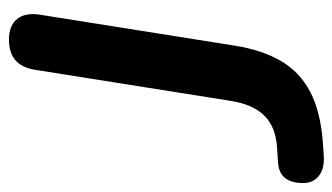

<svg xmlns="http://www.w3.org/2000/svg" viewBox="-226 -572 760 439"><g transform="rotate(-90 154.5 -353.0)"><path d="M14 7Q-14 8 -30 -5.5Q-46 -19 -45 -44Q-44 -70 -32 -83.5Q-20 -97 5 -98L36 -100Q83 -103 109 -129Q135 -155 143 -207L214 -654Q219 -684 236 -698.5Q253 -713 283 -713Q315 -713 330 -694.5Q345 -676 340 -643L269 -196Q259 -134 234 -91Q209 -48 163 -24Q117 0 44 5Z"/></g></svg>

Font: Nunito ExtraLight
Style: Bold Italic
Weight: 700
Italic angle: -9°
Version: Version 3.602